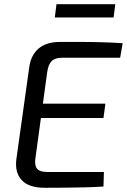

<svg xmlns="http://www.w3.org/2000/svg" viewBox="-20 -890 602 911"><path d="M264 -691Q315 -691 366 -691Q417 -691 466.5 -689.5Q516 -688 562 -685L550 -616H275Q241 -616 225 -600Q209 -584 204 -548L148 -139Q143 -105 156 -89.5Q169 -74 203 -74H473L471 -5Q427 -2 380 -1Q333 0 285.5 0.5Q238 1 192 1Q116 1 82.5 -36Q49 -73 58 -137L119 -573Q127 -629 163.5 -660Q200 -691 264 -691ZM113 -398H480L471 -330H103ZM527 -870 519 -807H240L248 -870Z"/></svg>

Font: Exo 2
Style: Italic
Weight: 400
Italic angle: -8°
Designer: Natanael Gama
Foundry: Natanael Gama
Version: Version 2.010